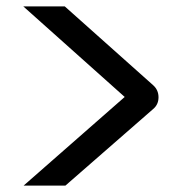

<svg xmlns="http://www.w3.org/2000/svg" viewBox="-20 -640 553 602"><path d="M183 -620 460 -373Q477 -358 477 -335Q477 -312 460 -298L185 -58H54L371 -336L53 -620Z"/></svg>

Font: Bruno Ace
Style: Regular
Weight: 400
Version: Version 1.100; ttfautohint (v1.8.4.7-5d5b);gftools[0.9.27]